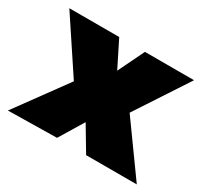

<svg xmlns="http://www.w3.org/2000/svg" viewBox="-113 -679 893 840"><g transform="rotate(30 333.5 -259.0)"><path d="M8.5 2 194.5 -253 17.5 -520H269.5L335.5 -388L399.5 -520H647.5L474.5 -256L658.5 0H402.5L328.5 -124L254.5 -2Z"/></g></svg>

Font: Geologica Cursive Black
Style: Regular
Weight: 900
Designer: Sindre Bremnes, Frode Helland
Foundry: Monokrom Skriftforlag AS
Version: Version 1.010;gftools[0.9.28]